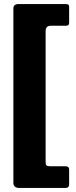

<svg xmlns="http://www.w3.org/2000/svg" viewBox="-20 -762 376 947"><path d="M46 -720Q46 -742 72 -742H306Q321 -742 321 -729V-649Q321 -635 306 -635H230Q205 -635 205 -608V37Q205 50 209.5 54Q214 58 226 58H303Q321 58 321 74V147Q321 165 303 165H75Q46 165 46 139V-720Z"/></svg>

Font: Libre Franklin Thin Black
Style: Regular
Weight: 900
Version: Version 3.000